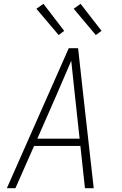

<svg xmlns="http://www.w3.org/2000/svg" viewBox="-20 -988 640 1008"><path d="M16 0 341 -735H390L417 -490L472 0H426L402 -222H159L61 0ZM176 -260H398L373 -490Q368 -535 363.5 -579.5Q359 -624 354 -669Q335 -624 315.5 -579.5Q296 -535 277 -490ZM483 -804 367 -942 403 -968 513 -826ZM288 -804 171 -942 208 -968 317 -826Z"/></svg>

Font: Iosevka SS04 XLt Ex
Style: Italic
Weight: 200
Width: 7
Italic angle: -9°
Monospace: yes
Designer: Belleve Invis
Foundry: Belleve Invis
Version: Version 19.0.0; ttfautohint (v1.8.4)